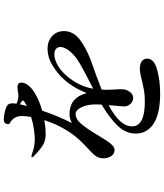

<svg xmlns="http://www.w3.org/2000/svg" viewBox="56 -914 887 1040"><g transform="rotate(-90 500.0 -393.5)"><path d="M535 -287Q533 -259 535 -233Q538 -186 537 -172Q536 -151 522 -133.5Q508 -116 490 -116Q472 -116 458 -130.5Q444 -145 444 -165Q444 -173 448 -215L451 -249Q336 -189 336 -122Q336 -53 470 -53Q504 -53 527.5 -57Q551 -61 586 -69Q626 -80 649 -80Q674 -80 688.5 -69.5Q703 -59 703 -40Q703 -3 643.5 13.5Q584 30 514 30Q406 30 351.5 -5Q297 -40 297 -103Q297 -156 338.5 -199.5Q380 -243 454 -287Q455 -297 455 -318Q455 -365 439.5 -396.5Q424 -428 403 -428Q374 -428 346.5 -394Q319 -360 287 -306L272 -281Q269 -276 256 -256.5Q243 -237 231.5 -227Q220 -217 208 -217Q187 -217 175 -235Q163 -253 163 -278Q163 -297 172 -313Q181 -329 201 -347L217 -362Q266 -407 292 -443Q341 -510 370 -597Q324 -590 294 -590Q259 -590 233 -606Q207 -622 172 -657Q168 -663 168 -665Q168 -667 173 -667Q177 -667 187 -664Q229 -649 265 -649Q285 -649 318.5 -653.5Q352 -658 387 -669Q392 -699 392 -718Q392 -761 359 -781Q354 -783 351 -786Q348 -789 348 -793Q348 -803 354 -810Q360 -817 372 -817Q391 -817 416.5 -811Q442 -805 453 -795Q461 -787 461 -768Q461 -762 459 -748Q479 -738 502 -738Q515 -738 526 -741Q540 -743 548 -743Q573 -743 573 -722Q573 -702 556 -681.5Q539 -661 508 -644Q473 -624 421 -609Q394 -528 354 -448Q378 -461 402 -461Q492 -461 516 -368Q533 -409 551.5 -439Q570 -469 595 -496Q626 -529 668.5 -554.5Q711 -580 756 -580Q797 -580 824.5 -555.5Q852 -531 852 -491Q852 -441 807.5 -406.5Q763 -372 695 -346Q598 -312 535 -287ZM446 -692 469 -705Q476 -709 476 -713Q476 -717 468 -722L456 -730ZM540 -333 552 -339Q643 -385 674 -404Q717 -428 741.5 -457.5Q766 -487 766 -510Q766 -525 756 -534Q746 -543 726 -543Q700 -543 669.5 -526.5Q639 -510 611 -478Q585 -449 566 -411.5Q547 -374 540 -333Z"/></g></svg>

Font: Shippori Mincho SemiBold
Style: Regular
Weight: 600
Designer: FONTDASU
Foundry: FONTDASU / Google Inc. / but / Adobe
Version: Version 3.110; ttfautohint (v1.8.3)